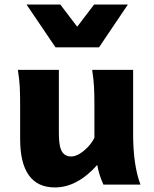

<svg xmlns="http://www.w3.org/2000/svg" viewBox="-20 -801 667 833"><path d="M401.9 -85.4Q314.9 12.2 218.3 12.2Q143.1 12.2 105.2 -40.5Q67.4 -93.3 67.4 -197.8V-341.8Q67.4 -393.1 65.7 -425Q64 -457 57.6 -498H235.4V-227.1Q235.4 -189.5 240.2 -166.7Q245.1 -144 257.1 -133.1Q269 -122.1 289.6 -122.1Q306.6 -122.1 326.9 -134.8Q347.2 -147.5 364.3 -166.5Q381.3 -185.5 389.6 -203.6V-341.8Q389.6 -394 387.9 -424.8Q386.2 -455.6 379.9 -498H557.6V-219.7Q557.6 -84.5 589.4 0H428.7Q420.4 -18.1 412.8 -41Q405.3 -64 401.9 -85.4ZM241.7 -781.2 314.9 -685.1 388.2 -781.2H534.7L409.7 -595.7H220.7L95.2 -781.2Z"/></svg>

Font: Lesson One Extra
Style: Regular
Weight: 800
Designer: But Ko, Victor Gaultney, Annie Olsen, Julie Remington, Don Collingsworth, Eric Hays, Becca Hirsbrunner
Version: Version 1.100